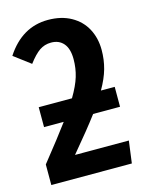

<svg xmlns="http://www.w3.org/2000/svg" viewBox="-106 -752 634 820"><g transform="rotate(-15 211.0 -342.5)"><path d="M269 -247Q228 -192 149 -98H387L374 0H18V-91Q98 -191 139 -247H52V-335H199Q227 -382 238 -418.5Q249 -455 249 -495Q249 -541 229 -564.5Q209 -588 174 -588Q145 -588 122.5 -572.5Q100 -557 73 -521L0 -576Q71 -685 186 -685Q245 -685 288 -661Q331 -637 353 -595.5Q375 -554 375 -502Q375 -459 364 -419.5Q353 -380 327 -335H388V-247Z"/></g></svg>

Font: Fira Sans Compressed Medium
Style: Regular
Weight: 500
Width: 1
Designer: bBox Type GmbH & Carrois Corporate GbR & Edenspiekermann AG
Foundry: bBox Type GmbH & Carrois Corporate GbR & Edenspiekermann AG
Version: Version 4.301